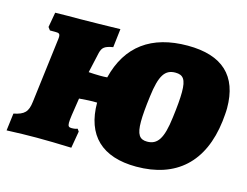

<svg xmlns="http://www.w3.org/2000/svg" viewBox="-92 -635 988 768"><g transform="rotate(15 402.5 -251.5)"><path d="M599 -512C449 -512 354 -443 320 -306C310 -305 300 -305 290 -305C274 -305 258 -306 243 -307L262 -392C268 -415 277 -423 312 -429L321 -506C272 -505 191 -503 154 -503C131 -503 81 -503 52 -502L41 -440L50 -428H72C87 -428 92 -426 92 -412C92 -407 91 -401 90 -393L58 -135C53 -92 39 -78 -5 -69L-14 3C33 1 72 0 110 0C154 0 198 1 254 3L266 -67L259 -77C256 -76 249 -73 235 -73C224 -73 219 -76 219 -91C219 -98 220 -109 222 -123L233 -195C259 -197 284 -199 307 -198C307 -63 382 9 524 9C689 9 790 -82 811 -256C813 -276 815 -294 815 -311C815 -445 742 -512 599 -512ZM615 -219C604 -129 583 -99 540 -99C509 -99 496 -117 496 -170C496 -196 499 -231 505 -277C516 -366 536 -395 579 -395C611 -395 624 -379 624 -326C624 -300 621 -265 615 -219Z"/></g></svg>

Font: Alegreya SC Black
Style: Italic
Weight: 900
Italic angle: -7°
Designer: Juan Pablo del Peral
Foundry: Huerta Tipografica
Version: Version 2.007;PS 002.007;hotconv 1.0.88;makeotf.lib2.5.64775